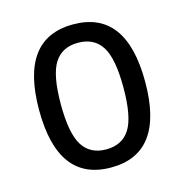

<svg xmlns="http://www.w3.org/2000/svg" viewBox="-86 -610 672 700"><g transform="rotate(-15 250.0 -260.0)"><path d="M339.4 -415.5Q310.5 -460.9 250 -460.9Q189.5 -460.9 160.6 -415.5Q131.8 -370.1 131.8 -260.3Q131.8 -150.4 160.6 -104.5Q189.5 -58.6 250 -58.6Q310.5 -58.6 339.4 -104.5Q368.2 -150.4 368.2 -260.3Q368.2 -370.1 339.4 -415.5ZM450.2 -260.3Q450.2 9.8 250 9.8Q49.8 9.8 49.8 -260.3Q49.8 -530.3 250 -530.3Q450.2 -530.3 450.2 -260.3Z"/></g></svg>

Font: Rounded-L Mgen+ 2m regular
Style: Regular
Weight: 400
Designer: [Source Han Sans]
Ryoko NISHIZUKA  (kana & ideographs); Paul D. Hunt (Latin, Greek & Cyrillic); Wenlong ZHANG  (bopomofo
Version: Version 1.059.20150602